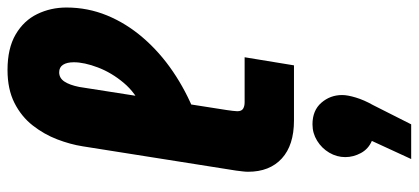

<svg xmlns="http://www.w3.org/2000/svg" viewBox="-314 -468 1087 498"><g transform="rotate(-90 229.0 -219.5)"><path d="M165 0Q101 0 66.5 -31.5Q32 -63 32 -119Q32 -126 33 -133.5Q34 -141 35 -150L98 -548Q103 -580 116 -614Q129 -648 152 -677.5Q175 -707 210.5 -725Q246 -743 296 -743Q352 -743 388 -722Q424 -701 441 -666Q458 -631 458 -590Q458 -535 437.5 -485Q417 -435 379.5 -391.5Q342 -348 292 -314Q242 -280 184 -257L196 -393Q236 -410 262.5 -441.5Q289 -473 302.5 -508.5Q316 -544 316 -571Q316 -589 309.5 -599Q303 -609 290 -609Q275 -609 266 -595.5Q257 -582 252 -557L192 -174Q191 -167 190 -159Q189 -151 189 -147Q189 -136 195.5 -132Q202 -128 212 -128H329L308 0ZM65 304 112 202Q91 193 80.5 173.5Q70 154 70 133Q70 111 81.5 91.5Q93 72 112.5 60Q132 48 155 48Q191 48 211 71Q231 94 231 125Q231 139 224.5 160.5Q218 182 205 205L155 304Z"/></g></svg>

Font: MuseoModerno
Style: Bold Italic
Weight: 700
Italic angle: -9°
Designer: Pablo Cosgaya, Héctor Gatti, Marcela Romero, and the Authors of The MuseoModerno Project.
Foundry: Omnibus-Type Team
Version: Version 1.003